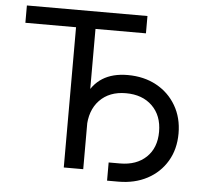

<svg xmlns="http://www.w3.org/2000/svg" viewBox="-54 -784 930 883"><g transform="rotate(5 411.5 -342.5)"><path d="M34.7 -647.5V-727.5H591.3V-647.5H358.4V0H268.6V-647.5ZM472.2 43V-41H524.4Q600.6 -41 645.8 -84.2Q690.9 -127.4 690.9 -201.7Q690.9 -276.4 645.5 -320.8Q600.1 -365.2 523.9 -365.2Q447.3 -365.2 402.3 -318.1Q357.4 -271 357.4 -189.9H315.4Q315.4 -275.4 338.9 -333Q362.3 -390.6 408.9 -419.9Q455.6 -449.2 524.9 -449.2Q600.1 -449.2 657.7 -417.7Q715.3 -386.2 748 -330.3Q780.8 -274.4 780.8 -201.7Q780.8 -128.9 748 -73.7Q715.3 -18.6 657.5 12.2Q599.6 43 524.4 43Z"/></g></svg>

Font: Inter 24pt
Style: Regular
Weight: 400
Designer: Rasmus Andersson
Foundry: rsms
Version: Version 4.001;git-66647c0bb